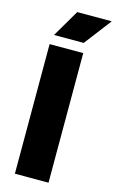

<svg xmlns="http://www.w3.org/2000/svg" viewBox="-141 -1005 641 1059"><g transform="rotate(15 179.0 -475.0)"><path d="M60 0V-740H252V0ZM70.5 -795 161.5 -950H358.5L240 -795Z"/></g></svg>

Font: Encode Sans Condensed Thin ExtraBold
Style: Regular
Weight: 800
Version: Version 3.002